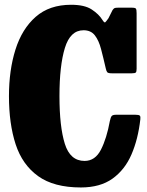

<svg xmlns="http://www.w3.org/2000/svg" viewBox="-20 -788 630 825"><path d="M18.5 -375Q18.5 -486.5 46.5 -575.2Q74.5 -664 133.5 -715.8Q192.5 -767.5 285.5 -767.5Q343.5 -767.5 374.2 -747.2Q405 -727 420 -702.5Q428.5 -689 432.2 -692.2Q436 -695.5 446 -709.5L463.5 -744.5Q468 -751 471.8 -753Q475.5 -755 487.5 -755H546Q561 -755 564 -750.8Q567 -746.5 567 -731V-492.5Q567 -480 563.5 -476.5Q560 -473 546.5 -473H460.5Q445 -473 441 -477.5Q437 -482 434.5 -494Q424 -540 414.2 -577.2Q404.5 -614.5 387.5 -636.2Q370.5 -658 339 -658Q282 -658 258.8 -582Q235.5 -506 235.5 -375Q235.5 -244 258.5 -170.2Q281.5 -96.5 343.5 -96.5Q389 -96.5 413.8 -145Q438.5 -193.5 452 -268Q455.5 -284.5 460.2 -289.8Q465 -295 480 -295H561Q577 -295 580.8 -291Q584.5 -287 583 -275.5Q573.5 -190.5 545 -124.5Q516.5 -58.5 463.5 -20.5Q410.5 17.5 327.5 17.5Q211.5 17.5 143.8 -31.2Q76 -80 47.2 -168Q18.5 -256 18.5 -375Z"/></svg>

Font: Besley* Condensed Heavy
Style: Regular
Weight: 800
Width: 3
Designer: Owen Earl
Foundry: indestructible type*
Version: Version 3.000; ttfautohint (v1.8.3)